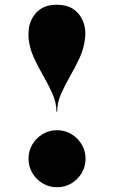

<svg xmlns="http://www.w3.org/2000/svg" viewBox="-20 -778 479 808"><path d="M338 -619Q334 -575.5 315.5 -535.5Q297 -495.5 275 -457.5Q253 -419.5 236.8 -382.5Q220.5 -345.5 220.5 -308H217.5Q217.5 -345.5 201.2 -382.5Q185 -419.5 163 -457.5Q141 -495.5 122.5 -535.5Q104 -575.5 100 -619Q99.5 -624.5 99.8 -629Q100 -633.5 100 -638Q100 -687.5 130.8 -722.8Q161.5 -758 219 -758Q277 -758 308 -722.8Q339 -687.5 339 -638Q339 -633.5 339 -629Q339 -624.5 338 -619ZM100 -110Q100 -143 116.2 -170.2Q132.5 -197.5 159.8 -213.8Q187 -230 220 -230Q253 -230 280.2 -213.8Q307.5 -197.5 323.8 -170.2Q340 -143 340 -110Q340 -77 323.8 -49.8Q307.5 -22.5 280.2 -6.2Q253 10 220 10Q187 10 159.8 -6.2Q132.5 -22.5 116.2 -49.8Q100 -77 100 -110Z"/></svg>

Font: Bodoni* 72pt Fatface
Style: Regular
Weight: 900
Version: Version 2.3